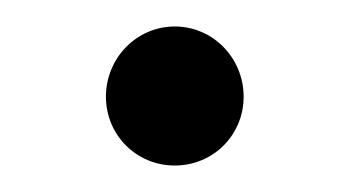

<svg xmlns="http://www.w3.org/2000/svg" viewBox="-20 -111 264 145"><path d="M60 -38C60 -67 83 -91 112 -91C141 -91 164 -67 164 -38C164 -9 141 14 112 14C83 14 60 -9 60 -38Z"/></svg>

Font: Open Baskerville 0.0.53
Style: Normal
Weight: 400
Designer: Isaac Moore, James Puckett, Rob Mientjes
Foundry: The Open Baskerville Project
Version: 0.0.53 (g939f078)